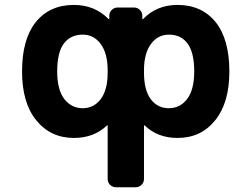

<svg xmlns="http://www.w3.org/2000/svg" viewBox="-20 -578 1040 795"><path d="M460 197.3Q446.3 197.3 436 187.5Q425.8 177.7 425.8 163.1V-57.6Q425.8 -58.6 424.8 -59.1Q423.8 -59.6 422.9 -58.6Q369.1 -6.8 286.1 -6.8Q189.5 -6.8 129.9 -80.1Q71.3 -152.3 71.3 -282.2Q71.3 -415 127.9 -486.3Q185.5 -557.6 286.1 -557.6Q372.1 -557.6 429.7 -499Q430.7 -498 431.6 -498.5Q432.6 -499 432.6 -500V-512.7Q432.6 -527.3 442.9 -537.1Q453.1 -546.9 466.8 -546.9H535.2Q548.8 -546.9 559.1 -537.1Q569.3 -527.3 569.3 -512.7V-500Q569.3 -499 570.3 -498.5Q571.3 -498 572.3 -499Q628.9 -557.6 714.8 -557.6Q815.4 -557.6 873 -486.3Q929.7 -415 929.7 -282.2Q929.7 -152.3 871.1 -80.1Q812.5 -6.8 714.8 -6.8Q632.8 -6.8 579.1 -58.6Q578.1 -59.6 577.1 -59.1Q576.2 -58.6 576.2 -57.6V163.1Q576.2 177.7 565.9 187.5Q555.7 197.3 542 197.3ZM679.7 -434.6Q633.8 -434.6 605.5 -396.5Q576.2 -357.4 576.2 -287.1V-277.3Q576.2 -205.1 604.5 -167Q632.8 -129.9 679.2 -129.9Q725.6 -129.9 754.9 -168Q784.2 -207 784.2 -282.2Q784.2 -360.4 756.8 -397.5Q729.5 -434.6 679.7 -434.6ZM322.3 -434.6Q272.5 -434.6 244.1 -397.5Q216.8 -360.4 216.8 -282.2Q216.8 -207 246.1 -168Q276.4 -129.9 322.3 -129.9Q368.2 -129.9 396.5 -167Q425.8 -205.1 425.8 -277.3V-287.1Q425.8 -357.4 396.5 -396.5Q368.2 -434.6 322.3 -434.6Z"/></svg>

Font: Rounded-L Mgen+ 1mn bold
Style: Bold
Weight: 700
Designer: [Source Han Sans]
Ryoko NISHIZUKA  (kana & ideographs); Paul D. Hunt (Latin, Greek & Cyrillic); Wenlong ZHANG  (bopomofo
Version: Version 1.059.20150602